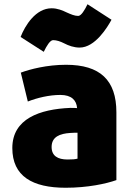

<svg xmlns="http://www.w3.org/2000/svg" viewBox="-20 -860 622 904"><path d="M355 -636C328 -636 303 -645 282 -656C264 -665 247 -671 230 -671C216 -671 200 -645 186 -616L77 -686C98 -740 148 -821 223 -821C251 -821 274 -811 295 -801C313 -793 331 -785 348 -785C362 -785 378 -811 392 -840L505 -767C486 -732 428 -636 355 -636ZM528 -12C480 5 393 24 289 24C133 24 38 -30 38 -163C38 -301 167 -346 311 -352C323 -352 334 -352 343 -351C340 -388 317 -413 264 -413C211 -413 154 -399 111 -382L78 -518C121 -534 201 -555 291 -555C451 -555 528 -483 528 -331ZM345 -113V-235C334 -235 322 -235 311 -234C262 -231 223 -216 223 -168C223 -126 252 -109 298 -109C323 -109 332 -110 345 -113Z"/></svg>

Font: Repo Black
Style: Regular
Weight: 900
Designer: Stefan Peev
Foundry: Context Ltd
Version: Version 1.502